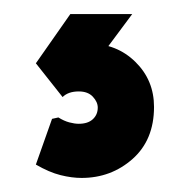

<svg xmlns="http://www.w3.org/2000/svg" viewBox="-20 -33 269 273"><path d="M96 220Q82 220 66 216Q50 212 31 201L54 136L63 134Q71 139 78.5 141Q86 143 92 143Q105 143 112 136.5Q119 130 119 120Q119 112 112 104.5Q105 97 92 97Q77 97 69 105L31 57L80 -13H168L101 77L86 31Q91 30 96 29.5Q101 29 107 29Q146 29 172.5 55Q199 81 199 119Q199 166 168.5 193Q138 220 96 220Z"/></svg>

Font: Fustat
Style: Bold
Weight: 700
Designer: Mohamed Gaber, Khaled Hosny, Laura Garcia Mut
Foundry: Kief Type Foundry, Alif Type Foundry, Hard Type Foundry
Version: Version 1.007